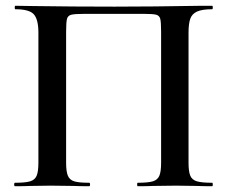

<svg xmlns="http://www.w3.org/2000/svg" viewBox="-20 -645 788 665"><path d="M715 0Q681 0 662 -1L590 -2L511 -1Q492 0 457 0Q455 0 455 -6Q455 -12 457 -12Q493 -12 509.5 -17Q526 -22 532 -36.5Q538 -51 538 -81V-535Q538 -569 535 -580Q532 -591 521 -594Q510 -597 478 -597H273Q239 -597 227 -594Q215 -591 212 -579.5Q209 -568 209 -535V-81Q209 -51 215 -36.5Q221 -22 237 -17Q253 -12 289 -12Q292 -12 292 -6Q292 0 289 0Q255 0 235 -1L156 -2L85 -1Q66 0 32 0Q29 0 29 -6Q29 -12 32 -12Q68 -12 84.5 -17Q101 -22 107 -36.5Q113 -51 113 -81V-532Q113 -577 97.5 -595Q82 -613 33 -613Q31 -613 31 -619Q31 -625 33 -625Q67 -625 99 -624Q233 -622 377 -622Q506 -622 680 -625H715Q717 -625 717 -619Q717 -613 715 -613Q680 -613 662.5 -605Q645 -597 639 -580Q633 -563 633 -532V-81Q633 -51 639 -36.5Q645 -22 662 -17Q679 -12 715 -12Q717 -12 717 -6Q717 0 715 0Z"/></svg>

Font: Cormorant SC SemiBold
Style: Regular
Weight: 600
Designer: Christian Thalmann (Catharsis Fonts)
Version: Version 3.000